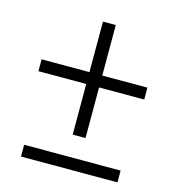

<svg xmlns="http://www.w3.org/2000/svg" viewBox="-96 -702 721 784"><g transform="rotate(15 265.0 -309.5)"><path d="M488.8 -405.3V-355H297.9V-141.1H243.7V-355H41.5V-405.3H243.7V-618.7H297.9V-405.3ZM470.7 -49.8V0H63V-49.8Z"/></g></svg>

Font: Vazirmatn UI FD ExtraLight
Style: Regular
Weight: 200
Designer: Saber Rastikerdar
Foundry: Saber Rastikerdar
Version: Version 33.003